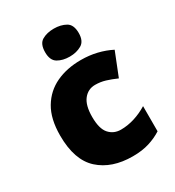

<svg xmlns="http://www.w3.org/2000/svg" viewBox="-188 -885 914 1005"><g transform="rotate(-30 269.5 -383.0)"><path d="M318 10Q192 10 117 -58Q42 -126 42 -274Q42 -375 80 -438.5Q118 -502 183.5 -532.5Q249 -563 333 -563Q384 -563 429.5 -552Q475 -541 514 -521L458 -380Q424 -395 394.5 -404Q365 -413 333 -413Q290 -413 263 -379Q236 -345 236 -275Q236 -203 263.5 -172.5Q291 -142 334 -142Q375 -142 416.5 -155Q458 -168 495 -191V-39Q461 -17 418 -3.5Q375 10 318 10ZM293 -776Q334 -776 364.5 -759Q395 -742 395 -691Q395 -642 364.5 -624.5Q334 -607 293 -607Q251 -607 221.5 -624.5Q192 -642 192 -691Q192 -742 221.5 -759Q251 -776 293 -776Z"/></g></svg>

Font: Noto Sans Bengali UI Black
Style: Regular
Weight: 900
Designer: Jelle Bosma - Monotype Design Team
Foundry: Monotype Imaging Inc.
Version: Version 2.003; ttfautohint (v1.8.4.7-5d5b)